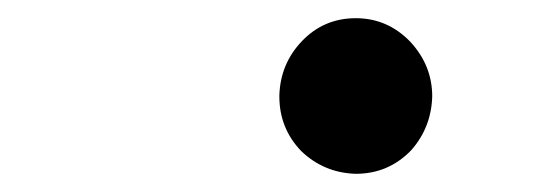

<svg xmlns="http://www.w3.org/2000/svg" viewBox="-20 -435 587 211"><path d="M287 -329Q287 -330 287 -330Q288 -365 312 -390Q336 -415 371 -415Q406 -415 431 -389Q455 -363 455 -329Q454 -295 432 -270Q407 -244 371 -244Q336 -245 311 -269Q287 -294 287 -329Z"/></svg>

Font: TT2020Base
Style: Italic
Weight: 400
Italic angle: -15°
Version: Version 0.2.000